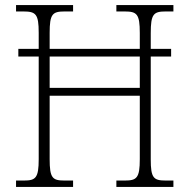

<svg xmlns="http://www.w3.org/2000/svg" viewBox="-20 -734 744 754"><path d="M43 0H267V-25H233C186 -25 175 -35 175 -109V-358H529V-109C529 -35 517 -25 470 -25H437V0H661V-25H631C583 -25 572 -35 572 -108V-512H652V-542H572V-604C572 -679 583 -689 631 -689H661V-714H437V-689H469C518 -689 529 -679 529 -604V-542H175V-605C175 -679 186 -689 234 -689H267V-714H43V-689H71C121 -689 132 -679 132 -605V-542H52V-512H132V-109C132 -35 120 -25 74 -25H43ZM175 -389V-512H529V-389Z"/></svg>

Font: Noto Serif Hebrew SemiCondensed ExtraLight
Style: Regular
Weight: 200
Width: 4
Designer: Monotype Design Team
Foundry: Monotype Imaging Inc.
Version: Version 2.004